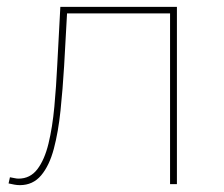

<svg xmlns="http://www.w3.org/2000/svg" viewBox="-20 -537 653 560"><path d="M38 3Q30 3 22 1.5Q14 0 5 -2L9 -20Q15 -19 22 -17.5Q29 -16 34 -16Q68 -16 89 -43.5Q110 -71 121.5 -118.5Q133 -166 138.5 -225.5Q144 -285 147 -348L156 -517H496V0H476V-506L484 -498H168L176 -506L167 -344Q163 -277 156.5 -214.5Q150 -152 137 -103Q124 -54 100 -25.5Q76 3 38 3Z"/></svg>

Font: Montserrat Thin
Style: Regular
Weight: 100
Designer: Julieta Ulanovsky
Foundry: Julieta Ulanovsky
Version: Version 9.000